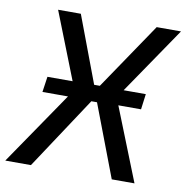

<svg xmlns="http://www.w3.org/2000/svg" viewBox="-99 -765 815 840"><g transform="rotate(10 308.5 -345.0)"><path d="M193 -690 322 -347 93 0H-21L223 -357L92 -690ZM379 -394 368 -321H253L264 -394ZM638 -690 411 -357 553 0H452L312 -368L530 -690ZM87 -324 97 -393H534L525 -324Z"/></g></svg>

Font: Exo 2 Medium
Style: Italic
Weight: 500
Italic angle: -8°
Designer: Natanael Gama
Foundry: Natanael Gama
Version: Version 2.010